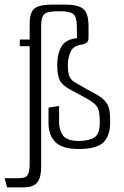

<svg xmlns="http://www.w3.org/2000/svg" viewBox="-59 -642 541 835"><path d="M-28 173 -39 133H24Q53 133 61.5 118.5Q70 104 70 72V-441H27V-470H70V-538Q70 -587 90 -604.5Q110 -622 171 -622H226Q281 -622 303.5 -603Q326 -584 326 -528V-478Q326 -465 320.5 -459Q315 -453 302 -449Q261 -445 248.5 -418Q236 -391 236 -359Q236 -325 243.5 -308Q251 -291 278 -277Q306 -261 322.5 -252Q339 -243 352 -236Q382 -220 396.5 -204Q411 -188 415.5 -168Q420 -148 420 -119V-110Q420 -52 391 -23Q362 6 282 6Q213 6 182.5 -23.5Q152 -53 152 -106V-174L198 -181V-108Q198 -78 214.5 -53.5Q231 -29 284 -29Q327 -29 351 -44Q375 -59 375 -108Q375 -137 372 -154.5Q369 -172 358 -184.5Q347 -197 322 -211Q309 -219 287 -230.5Q265 -242 247 -252Q213 -270 201.5 -291.5Q190 -313 190 -359Q190 -412 210 -442Q230 -472 276 -476L275 -530Q275 -569 259.5 -581Q244 -593 204 -593H193Q147 -593 133.5 -580.5Q120 -568 120 -530V84Q120 130 103 151.5Q86 173 41 173Z"/></svg>

Font: Smooch Sans
Style: Regular
Weight: 400
Designer: Robert E. Leuschke
Foundry: Robert E. Leuschke
Version: Version 1.010; ttfautohint (v1.8.3)